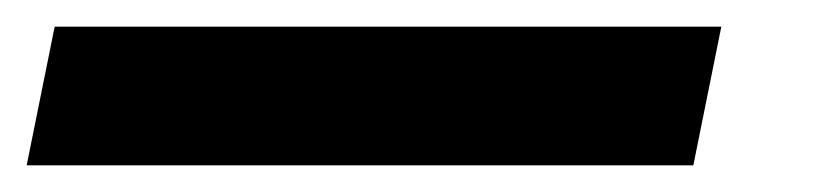

<svg xmlns="http://www.w3.org/2000/svg" viewBox="-95 -20 615 144"><path d="M-54 0H446L425 104H-75Z"/></svg>

Font: Idrija
Style: Italic
Weight: 800
Italic angle: -11.3°
Designer: Julieta Ulanovsky
Foundry: Julieta Ulanovsky
Version: Version 7.200